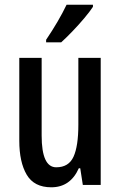

<svg xmlns="http://www.w3.org/2000/svg" viewBox="-20 -837 511 816"><path d="M408 -591V-51H332L321 -122H315Q279 -41 198 -41Q125 -41 93.5 -94.5Q62 -148 62 -239V-591H157V-261Q157 -126 219 -126Q272 -126 292.5 -171Q313 -216 313 -307V-591ZM375 -808Q362 -788 338 -759.5Q314 -731 287.5 -703.5Q261 -676 240 -657H176V-668Q230 -748 263 -817H375Z"/></svg>

Font: Noto Sans Tamil UI ExtraCondensed Medium
Style: Regular
Weight: 500
Width: 2
Designer: Jelle Bosma - Monotype Design Team
Foundry: Monotype Imaging Inc.
Version: Version 2.004; ttfautohint (v1.8.4.7-5d5b)